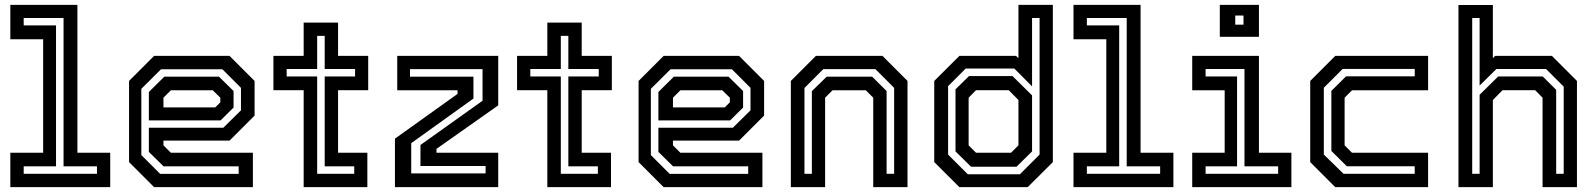

<svg xmlns="http://www.w3.org/2000/svg" viewBox="-20 -770 6564 790"><path d="M22.5 0V-141.5H157.5V-608.5H22.5V-750H298.5V-141.5H433.5V0ZM77.5 -55H379V-85.5H241.5V-696H77.5V-665.5H210.5V-85.5H77.5Z M924.5 -540 1027.5 -437V-294.5L924.5 -191.5H652.5V-172L683 -141.5H1020.5V0H614L511 -103V-437L614 -540ZM881 -454.5 941 -395.5V-327.5L887.5 -274.5H592.5V-391.5L656 -454.5ZM895 -485H642.5L561.5 -404.5V-132L639 -54.5H962V-85.5H653L592.5 -145V-244.5H899L971.5 -316V-408.5ZM855.5 -398.5H683L652.5 -368V-328H865.5L886.5 -349V-368Z M1229.5 0V-399H1105V-540H1229.5V-677H1371V-540H1495V-399H1371V-141.5H1491.5V0ZM1285 -55H1437.5V-85.5H1316V-455.5H1441V-486H1316V-622.5H1285V-486H1159.5V-455.5H1285Z M1672 -56.5H1978V-87H1710V-173.5L1965.5 -355.5V-485.5H1667V-454.5H1928V-364.5L1672 -181ZM1605 0V-199.5L1862.5 -383.5V-398.5H1614.5V-540H2030V-336.5L1776 -157.5V-141.5H2030V0Z M2232 0V-399H2107.5V-540H2232V-677H2373.5V-540H2497.5V-399H2373.5V-141.5H2494V0ZM2287.5 -55H2440V-85.5H2318.5V-455.5H2443.5V-486H2318.5V-622.5H2287.5V-486H2162V-455.5H2287.5Z M3021 -540 3124 -437V-294.5L3021 -191.5H2749V-172L2779.5 -141.5H3117V0H2710.5L2607.5 -103V-437L2710.5 -540ZM2977.5 -454.5 3037.5 -395.5V-327.5L2984 -274.5H2689V-391.5L2752.5 -454.5ZM2991.5 -485H2739L2658 -404.5V-132L2735.5 -54.5H3058.5V-85.5H2749.5L2689 -145V-244.5H2995.5L3068 -316V-408.5ZM2952 -398.5H2779.5L2749 -368V-328H2962L2983 -349V-368Z M3234 0V-437L3337 -540H3611L3714 -437V0H3573V-368L3542.5 -398.5H3405.5L3375 -368V0ZM3290 -55H3320.5V-395L3381.5 -454.5H3568.5L3628 -395.5V-55H3659V-408.5L3582 -485.5H3367.5L3290 -408Z M4208.5 0H3927.5L3824 -103V-437L3927.5 -540H4160.5L4170.5 -530.5V-750H4312V-103ZM4162.5 -84H3975.5L3911.5 -147V-402.5L3967 -457H4146L4226.5 -377.5V-147ZM4140 -141.5 4170.5 -172V-358.5L4130.5 -399H3996L3965.5 -368V-172L3996 -141.5ZM4176.5 -53 4257.5 -134V-696H4226.5V-414.5L4153.5 -488H3953.5L3881 -415.5V-134L3962 -53Z M4397 0V-141.5H4532V-608.5H4397V-750H4673V-141.5H4808V0ZM4452 -55H4753.5V-85.5H4616V-696H4452V-665.5H4585V-85.5H4452Z M4999 -618.5V-750H5160V-618.5ZM5062.5 -668.5H5096.5V-706H5062.5ZM4885.5 0V-141.5H5019V-398.5H4885.5V-540H5160V-141.5H5293.5V0ZM4940.5 -55H5239V-85.5H5100.5V-486H4940.5V-455.5H5070V-85.5H4940.5Z M5474 0 5371 -103V-437L5474 -540H5856V-398.5H5543L5512.5 -368V-172L5543 -141.5H5856V0ZM5508 -55H5801V-86H5521.5L5458 -149V-396L5518.5 -456H5801V-486.5H5504.5L5427 -409V-134Z M5981 0V-749.5H6122.5V-530.5L6132 -540H6365.5L6468.5 -437V0H6327V-368L6296.5 -399H6162.5L6122.5 -358.5V0ZM6037.5 -55H6068V-380L6144.5 -455.5H6327.5L6383 -400.5V-55H6414V-413.5L6341.5 -486H6137L6068 -418V-696H6037.5Z"/></svg>

Font: Tourney SemiBold
Style: Regular
Weight: 600
Version: Version 1.015